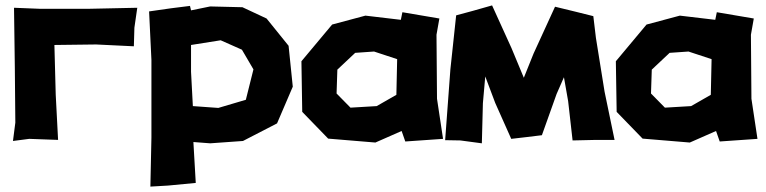

<svg xmlns="http://www.w3.org/2000/svg" viewBox="-20 -523 2854 715"><path d="M32.2 -494.1 35.2 -273.4 37.1 -66.4 28.3 2 88.9 -5.9 196.3 -2 187.5 -170.9 182.6 -355.5 337.9 -357.4 478.5 -350.6 480.5 -419.9 491.2 -494.1 308.6 -490.2H129.9Z M691.4 -255.9V-355.5L801.8 -373L880.9 -337.9L923.8 -264.6L895.5 -151.4L793 -121.1L698.2 -127.9ZM535.2 -480.5 543.9 -299.8V-10.7L540 171.9L606.4 168L709 158.2L700.2 5.9L762.7 10.7L884.8 2L1011.7 -63.5L1070.3 -200.2L1054.7 -352.5L972.7 -454.1L882.8 -496.1L762.7 -499L691.4 -484.4L687.5 -501L617.2 -492.2Z M1472.7 -449.2 1340.8 -464.8 1216.8 -431.6 1102.5 -294.9 1105.5 -106.4 1202.1 -6.8 1377.9 7.8 1475.6 -35.2 1489.3 3.9 1629.9 -5.9 1607.4 -155.3 1605.5 -393.6 1616.2 -454.1 1478.5 -477.5ZM1302.7 -326.2 1373 -331.1 1459 -302.7 1456.1 -169.9 1382.8 -127.9 1285.2 -122.1 1233.4 -174.8 1236.3 -263.7Z M1678.7 -465.8 1657.2 -264.6 1637.7 -1 1694.3 0 1774.4 10.7 1778.3 -138.7 1787.1 -238.3 1824.2 -139.6 1883.8 -5.9 1942.4 -12.7 1998 -19.5 2052.7 -172.9 2080.1 -235.4 2095.7 -146.5 2112.3 0 2199.2 -2H2268.6L2231.4 -181.6L2199.2 -381.8L2189.5 -462.9L2123 -479.5L2046.9 -498L1966.8 -323.2L1930.7 -233.4L1884.8 -343.8L1812.5 -502.9L1740.2 -482.4Z M2643.6 -449.2 2511.7 -464.8 2387.7 -431.6 2273.4 -294.9 2276.4 -106.4 2373 -6.8 2548.8 7.8 2646.5 -35.2 2660.2 3.9 2800.8 -5.9 2778.3 -155.3 2776.4 -393.6 2787.1 -454.1 2649.4 -477.5ZM2473.6 -326.2 2543.9 -331.1 2629.9 -302.7 2627 -169.9 2553.7 -127.9 2456.1 -122.1 2404.3 -174.8 2407.2 -263.7Z"/></svg>

Font: MaokenAssortedSans-Lite
Style: Lite
Weight: 400
Version: Version 1.400